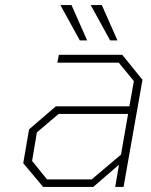

<svg xmlns="http://www.w3.org/2000/svg" viewBox="-20 -740 597 760"><path d="M296 -580 219 -720H263L325 -580ZM416 -580 339 -720H383L445 -580ZM151 0 72 -94 95 -228 201 -319H492L510 -419L450 -492H207L213 -523H464L544 -424L469 0H436L451 -88L349 0ZM166 -30H343L459 -128L487 -289H212L126 -216L107 -103Z"/></svg>

Font: Tomorrow ExtraLight
Style: Italic
Weight: 275
Italic angle: -10°
Designer: Tony de Marco, Monica Rizzolli
Foundry: Just in Type
Version: Version 2.002